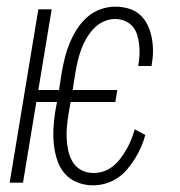

<svg xmlns="http://www.w3.org/2000/svg" viewBox="-20 -548 540 576"><path d="M259 8Q234 8 211.5 -1Q189 -10 174 -27.5Q159 -45 151.5 -68Q144 -91 141.5 -115.5Q139 -140 140.5 -165Q142 -190 146 -215L151 -242H89L49 0H9L95 -520H135L95 -278H157L166 -335Q170 -357 175.5 -378.5Q181 -400 190 -421Q199 -442 211.5 -461.5Q224 -481 241.5 -496.5Q259 -512 281 -520Q303 -528 325 -528Q346 -528 365.5 -522.5Q385 -517 399.5 -504Q414 -491 422.5 -473.5Q431 -456 435 -436Q439 -416 439 -395.5Q439 -375 435 -354V-350H395V-353Q398 -368 398.5 -383.5Q399 -399 397.5 -414Q396 -429 391.5 -443.5Q387 -458 377.5 -469Q368 -480 354 -485.5Q340 -491 325 -491Q307 -491 290 -483Q273 -475 260.5 -461.5Q248 -448 238.5 -431.5Q229 -415 223 -398Q217 -381 213 -364Q209 -347 206 -329L198 -278H332L326 -242H192L186 -209Q183 -190 181 -170.5Q179 -151 180 -132Q181 -113 185 -95Q189 -77 198.5 -61.5Q208 -46 224.5 -37.5Q241 -29 260 -29Q276 -29 291 -34Q306 -39 319 -49.5Q332 -60 342 -73.5Q352 -87 360 -101Q368 -115 374 -130Q380 -145 384 -160L416 -143Q411 -125 403.5 -107.5Q396 -90 385.5 -73Q375 -56 362 -40.5Q349 -25 332.5 -14Q316 -3 297 2.5Q278 8 259 8Z"/></svg>

Font: Iosevka SS18 Extralight
Style: Italic
Weight: 200
Italic angle: -9°
Monospace: yes
Designer: Belleve Invis
Foundry: Belleve Invis
Version: Version 25.1.1; ttfautohint (v1.8.4)